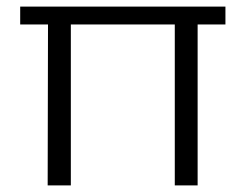

<svg xmlns="http://www.w3.org/2000/svg" viewBox="-20 -560 741 580"><path d="M194 -486V0H124L125 -486ZM661 -540V-486H41V-540ZM577 -486V0H508V-486Z"/></svg>

Font: Pathway Extreme 28pt Light
Style: Regular
Weight: 300
Designer: Eduardo Rodriguez Tunni
Foundry: Eduardo Rodriguez Tunni
Version: Version 1.001;gftools[0.9.26]